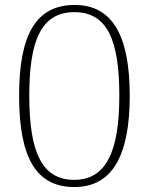

<svg xmlns="http://www.w3.org/2000/svg" viewBox="-20 -744 600 774"><path d="M280 10C431 10 503 -114 503 -358C503 -606 430 -724 281 -724C124 -724 57 -602 57 -359C57 -107 126 10 280 10ZM279 -19C152 -19 98 -125 98 -358C98 -575 143 -695 280 -695C413 -695 461 -582 461 -358C461 -133 408 -19 279 -19Z"/></svg>

Font: Noto Serif Gurmukhi ExtraLight
Style: Regular
Weight: 200
Designer: Vaibhav Singh and the Monotype Design Team
Foundry: Monotype Imaging Inc.
Version: Version 2.004